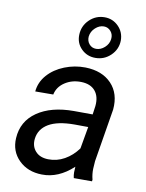

<svg xmlns="http://www.w3.org/2000/svg" viewBox="-89 -858 711 932"><g transform="rotate(10 266.5 -392.5)"><path d="M24.9 0ZM338.4 0Q335 -14.2 335 -27.8L336.4 -55.7Q263.7 11.7 182.1 9.8Q112.3 8.8 68.6 -34.4Q24.9 -77.6 28.8 -142.6Q33.7 -226.6 102.3 -273.7Q170.9 -320.8 282.7 -320.8L375 -320.3L380.9 -362.3Q385.7 -409.7 362.5 -437.3Q339.4 -464.8 293 -465.8Q247.6 -466.8 212.6 -443.6Q177.7 -420.4 169.9 -382.3L81.1 -381.8Q85.4 -428.2 117.2 -464.1Q148.9 -500 198.7 -519.8Q248.5 -539.6 301.8 -538.6Q384.3 -536.6 430.2 -488.5Q476.1 -440.4 468.8 -360.8L425.8 -99.1L423.3 -61.5Q422.4 -34.7 429.2 -8.3L428.2 0ZM199.7 -68.4Q242.2 -67.4 280 -88.6Q317.9 -109.9 345.2 -147.5L364.3 -256.3L297.4 -256.8Q213.9 -256.8 169.4 -230.5Q125 -204.1 119.1 -155.8Q114.7 -118.7 136.5 -94Q158.2 -69.3 199.7 -68.4ZM243.7 -689Q244.6 -733.4 276.1 -764.2Q307.6 -794.9 351.1 -794.9Q391.1 -794.9 419.2 -766.6Q447.3 -738.3 447.3 -696.8Q446.3 -653.3 414.8 -623Q383.3 -592.8 339.8 -592.8Q298.8 -592.8 270.8 -620.6Q242.7 -648.4 243.7 -689ZM290.5 -689.9Q288.6 -667.5 301.8 -652.1Q314.9 -636.7 335.9 -636.7Q358.4 -636.7 377.7 -654.1Q397 -671.4 399.9 -695.8Q402.8 -718.3 389.2 -734.4Q375.5 -750.5 355 -750.5Q332.5 -750.5 313 -732.7Q293.5 -714.8 290.5 -689.9Z"/></g></svg>

Font: Roboto
Style: Italic
Weight: 400
Italic angle: -12°
Designer: Google
Version: Version 2.134; 2016; ttfautohint (v1.6)